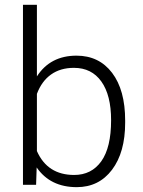

<svg xmlns="http://www.w3.org/2000/svg" viewBox="-20 -770 594 800"><path d="M501.5 -258.8Q501.5 -135.3 446.8 -62.7Q392.1 9.8 299.8 9.8Q189.5 9.8 132.8 -72.3L130.4 0H75.7V-750H133.8V-451.7Q189.5 -538.1 298.8 -538.1Q392.6 -538.1 447 -466.6Q501.5 -395 501.5 -267.6ZM442.9 -269Q442.9 -373.5 402.3 -430.4Q361.8 -487.3 288.1 -487.3Q231.9 -487.3 192.9 -459.7Q153.8 -432.1 133.8 -378.9V-140.6Q177.7 -41 289.1 -41Q361.3 -41 402.1 -98.1Q442.9 -155.3 442.9 -269Z"/></svg>

Font: Vazir Thin FD-UI
Style: Thin-FD-UI
Weight: 100
Designer: Saber Rastikerdar
Foundry: Saber Rastikerdar
Version: Version 30.1.0